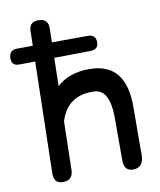

<svg xmlns="http://www.w3.org/2000/svg" viewBox="-122 -856 788 947"><g transform="rotate(-10 272.5 -382.5)"><path d="M133.8 -786.1Q184.6 -786.1 183.6 -737.8L182.1 -667L362.3 -668Q401.9 -668 401.9 -629.4Q401.9 -592.8 362.3 -592.3Q271.5 -590.8 180.2 -589.8Q178.7 -519.5 177.2 -448.7Q238.8 -505.9 341.3 -505.4Q524.4 -504.9 522.5 -282.7L521.5 -43Q521.5 15.6 474.6 20Q422.9 24.4 422.9 -34.2V-247.6Q422.4 -390.6 342.8 -392.6Q209.5 -395.5 173.3 -272.5L168 -31.2Q167 22 114.3 21Q70.3 20 71.8 -32.2L84.5 -588.4L5.4 -587.4Q-35.2 -586.9 -33.2 -628.4Q-31.2 -666.5 9.3 -666.5L86.4 -667Q87.4 -704.1 87.9 -740.7Q88.9 -785.2 133.8 -786.1Z"/></g></svg>

Font: Comic Relief
Style: Regular
Weight: 400
Designer: Jeff Davis
Foundry: Loudifier
Version: Version 1.0